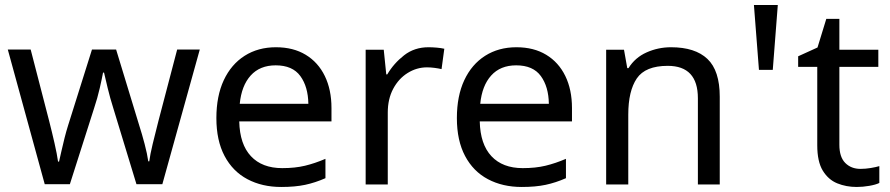

<svg xmlns="http://www.w3.org/2000/svg" viewBox="-20 -734 3541 764"><path d="M431 -303Q418 -344 408.5 -383.5Q399 -423 394 -445H390Q386 -423 377 -383.5Q368 -344 354 -302L258 -1H158L11 -537H102L176 -251Q187 -208 197 -164Q207 -120 211 -91H215Q219 -108 224.5 -133Q230 -158 237 -185.5Q244 -213 251 -235L346 -537H442L534 -235Q545 -201 555.5 -161Q566 -121 570 -92H574Q577 -117 587.5 -161Q598 -205 610 -251L685 -537H775L626 -1H523Z M1078 -546Q1147 -546 1196.5 -516Q1246 -486 1272.5 -431.5Q1299 -377 1299 -304V-251H932Q934 -160 978.5 -112.5Q1023 -65 1103 -65Q1154 -65 1193.5 -74.5Q1233 -84 1275 -102V-25Q1234 -7 1194 1.5Q1154 10 1099 10Q1023 10 964.5 -21Q906 -52 873.5 -113.5Q841 -175 841 -264Q841 -352 870.5 -415Q900 -478 953.5 -512Q1007 -546 1078 -546ZM1077 -474Q1014 -474 977.5 -433.5Q941 -393 934 -321H1207Q1206 -389 1175 -431.5Q1144 -474 1077 -474Z M1685 -546Q1700 -546 1717.5 -544.5Q1735 -543 1748 -540L1737 -459Q1724 -462 1708.5 -464Q1693 -466 1679 -466Q1638 -466 1602 -443.5Q1566 -421 1544.5 -380.5Q1523 -340 1523 -286V0H1435V-536H1507L1517 -438H1521Q1547 -482 1588 -514Q1629 -546 1685 -546Z M2035 -546Q2104 -546 2153.5 -516Q2203 -486 2229.5 -431.5Q2256 -377 2256 -304V-251H1889Q1891 -160 1935.5 -112.5Q1980 -65 2060 -65Q2111 -65 2150.5 -74.5Q2190 -84 2232 -102V-25Q2191 -7 2151 1.5Q2111 10 2056 10Q1980 10 1921.5 -21Q1863 -52 1830.5 -113.5Q1798 -175 1798 -264Q1798 -352 1827.5 -415Q1857 -478 1910.5 -512Q1964 -546 2035 -546ZM2034 -474Q1971 -474 1934.5 -433.5Q1898 -393 1891 -321H2164Q2163 -389 2132 -431.5Q2101 -474 2034 -474Z M2650 -546Q2746 -546 2795 -499.5Q2844 -453 2844 -349V0H2757V-343Q2757 -472 2637 -472Q2548 -472 2514 -422Q2480 -372 2480 -278V0H2392V-536H2463L2476 -463H2481Q2507 -505 2553 -525.5Q2599 -546 2650 -546Z M3075 -714 3055 -456H3000L2980 -714Z M3404 -62Q3424 -62 3445 -65.5Q3466 -69 3479 -73V-6Q3465 1 3439 5.5Q3413 10 3389 10Q3347 10 3311.5 -4.5Q3276 -19 3254 -55Q3232 -91 3232 -156V-468H3156V-510L3233 -545L3268 -659H3320V-536H3475V-468H3320V-158Q3320 -109 3343.5 -85.5Q3367 -62 3404 -62Z"/></svg>

Font: Noto Music
Style: Regular
Weight: 400
Designer: Monotype Design Team, Benjamin Yang
Foundry: Monotype Imaging Inc.
Version: Version 2.002; ttfautohint (v1.8.4.7-5d5b)